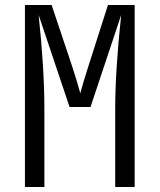

<svg xmlns="http://www.w3.org/2000/svg" viewBox="-20 -750 640 770"><path d="M80 0V-730H187L270 -482Q287 -431 302 -376Q317 -431 334 -483L413 -730H520V0H442V-312Q442 -466 466 -690L343 -321H259L135 -690Q158 -473 158 -312V0Z"/></svg>

Font: JetBrains Mono Semi Light
Style: Regular
Weight: 350
Monospace: yes
Designer: Philipp Nurullin, Konstantin Bulenkov
Foundry: JetBrains
Version: 2.002